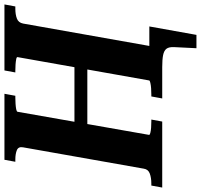

<svg xmlns="http://www.w3.org/2000/svg" viewBox="-62 -710 904 864"><g transform="rotate(-90 390.0 -278.0)"><path d="M520 0H486L496 -58H703L665 154H605L610 53Q611 30 602.5 19Q594 8 574 4Q554 0 520 0ZM197 -395H583L573 -337H186ZM-22 0 -13 -49H-4Q22 -49 41 -56Q60 -63 63 -83L159 -626Q163 -647 146.5 -654Q130 -661 104 -661H94L103 -710H400L391 -661H383Q369 -661 354.5 -660Q340 -659 330 -657Q320 -655 319 -651L215 -59Q215 -56 224 -53.5Q233 -51 247.5 -50Q262 -49 276 -49H284L275 0ZM379 0 388 -49H397Q411 -49 425 -50Q439 -51 449.5 -53.5Q460 -56 460 -59L565 -651Q566 -655 556 -657Q546 -659 532 -660Q518 -661 504 -661H496L505 -710H802L793 -661H783Q757 -661 738.5 -654Q720 -647 716 -626L605 0Z"/></g></svg>

Font: Roboto Serif 72pt SemiCondensed SemiBold
Style: Italic
Weight: 600
Width: 4
Italic angle: -10°
Designer: Greg Gazdowicz
Foundry: Commercial Type
Version: Version 1.008